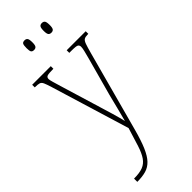

<svg xmlns="http://www.w3.org/2000/svg" viewBox="-312 -769 1042 1042"><g transform="rotate(-45 209.0 -248.0)"><path d="M38 215Q81 215 106.5 205Q132 195 148.5 171Q165 147 178.5 105Q192 63 211 0L73 -453Q64 -482 58 -495.5Q52 -509 41.5 -512.5Q31 -516 8 -516H7V-536H150V-516H147Q113 -516 102.5 -512Q92 -508 92 -495Q92 -487 97.5 -468.5Q103 -450 111 -423L171 -225Q190 -164 204 -116Q218 -68 224 -41Q231 -69 242 -110Q253 -151 265 -201L326 -424Q332 -447 336.5 -465Q341 -483 341 -494Q341 -505 333.5 -510.5Q326 -516 290 -516H272V-536H418V-516H413Q395 -516 386 -510.5Q377 -505 370.5 -487Q364 -469 354 -432L229 30Q211 97 193 138.5Q175 180 154 202Q133 224 105 232Q77 240 39 240H38ZM281 -662Q269 -662 263.5 -669.5Q258 -677 258 -698Q258 -721 263.5 -728.5Q269 -736 281 -736Q293 -736 298.5 -728.5Q304 -721 304 -698Q304 -677 298.5 -669.5Q293 -662 281 -662ZM148 -662Q135 -662 130.5 -669.5Q126 -677 126 -698Q126 -721 130.5 -728.5Q135 -736 148 -736Q160 -736 165.5 -728.5Q171 -721 171 -698Q171 -677 165.5 -669.5Q160 -662 148 -662Z"/></g></svg>

Font: Noto Serif Tamil ExtraCondensed Thin
Style: Regular
Weight: 100
Width: 2
Designer: Indian Type Foundry, Tom Grace, and the Monotype Design Team
Foundry: Monotype Imaging Inc.
Version: Version 2.004; ttfautohint (v1.8.4.7-5d5b)